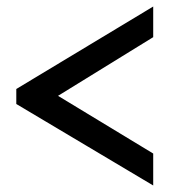

<svg xmlns="http://www.w3.org/2000/svg" viewBox="-20 -553 587 589"><path d="M30 -280 450 -533V-439L158 -259L450 -82V16L30 -234Z"/></svg>

Font: Raleway Thin Medium
Style: Italic
Weight: 500
Italic angle: -12°
Version: Version 4.026